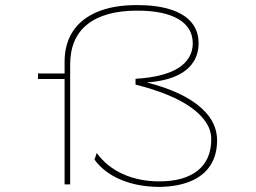

<svg xmlns="http://www.w3.org/2000/svg" viewBox="-20 -728 1009 758"><path d="M607 10Q522 9 456 -19Q390 -47 353 -98L362 -124Q401 -70 465 -41Q529 -12 609 -12Q708 -12 761 -55Q814 -98 814 -178Q814 -213 794 -244Q774 -275 736 -302.5Q698 -330 642.5 -353Q587 -376 515 -394V-417Q569 -420 611.5 -430.5Q654 -441 682.5 -458.5Q711 -476 726 -501Q741 -526 741 -557Q741 -619 684.5 -652.5Q628 -686 522 -686Q393 -686 325 -632Q257 -578 257 -473V0H235V-484Q235 -554 267.5 -604Q300 -654 364 -681Q428 -708 521 -708Q599 -708 653.5 -690.5Q708 -673 736 -639.5Q764 -606 764 -557Q764 -508 736 -473Q708 -438 654.5 -420Q601 -402 523 -401V-411Q598 -395 656.5 -371.5Q715 -348 755.5 -317.5Q796 -287 816.5 -251Q837 -215 837 -174Q837 -116 810.5 -75Q784 -34 732.5 -12.5Q681 9 607 10ZM130 -416V-438H247V-416Z"/></svg>

Font: Lexend Zetta Thin
Style: Regular
Weight: 250
Version: Version 1.007